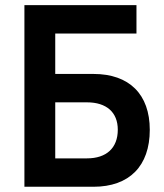

<svg xmlns="http://www.w3.org/2000/svg" viewBox="-20 -713 626 733"><path d="M73.2 0H336.9C473.6 0 551.8 -79.1 551.8 -217.3C551.8 -353 473.6 -430.7 336.9 -430.7H190.9V-585H501V-693.4H73.2ZM190.9 -108.4V-322.3H312C386.7 -322.3 429.7 -284.2 429.7 -217.8C429.7 -148.4 386.7 -108.4 312 -108.4Z"/></svg>

Font: Cascadia Code NF SemiBold
Style: Regular
Weight: 600
Monospace: yes
Designer: Aaron Bell
Foundry: Saja Typeworks
Version: Version 2404.023